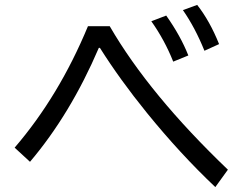

<svg xmlns="http://www.w3.org/2000/svg" viewBox="-20 -784 1000 775"><path d="M39.1 -188Q218.3 -396.5 335 -678.2H422.9Q582.5 -402.8 899.9 -99.1L849.1 -28.8Q707.5 -162.6 572.8 -328.6Q463.9 -462.9 383.3 -590.8H378.9Q264.6 -323.7 101.1 -130.9ZM679.2 -535.2Q644 -623.5 590.8 -698.2L650.9 -721.2Q709 -639.2 740.2 -560.1ZM805.2 -579.1Q767.6 -672.4 718.3 -743.2L775.9 -764.2Q826.7 -699.7 864.3 -606Z"/></svg>

Font: FORM UDPGothic
Style: Regular
Weight: 400
Foundry: Pronama LLC
Version: Version 1.05101